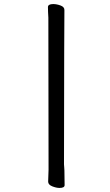

<svg xmlns="http://www.w3.org/2000/svg" viewBox="-20 -806 540 945"><path d="M273 119Q257 119 237 111Q217 103 217 88L219 29L218 -719Q216 -751 216 -771Q216 -786 242 -786Q259 -786 278 -779Q297 -772 297 -757Q296 -720 295 3Q296 8 296 16.5Q296 25 297 33L298 105Q298 119 273 119Z"/></svg>

Font: LXGW WenKai Mono TC
Style: Bold
Weight: 700
Designer: LXGW / Fontworks Inc.
Foundry: LXGW / Fontworks Inc.
Version: Version 1.330